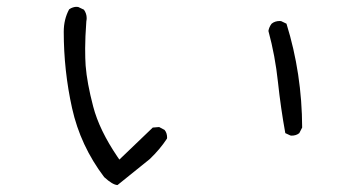

<svg xmlns="http://www.w3.org/2000/svg" viewBox="-20 -593 1040 556"><path d="M824.2 -200.2Q837.9 -200.2 846.7 -207.5L855 -223.6Q854.5 -379.9 809.6 -524.4L794.4 -531.7Q792.5 -532.2 790.5 -532.2Q775.9 -532.2 766.6 -524.4Q759.3 -515.1 757.3 -503.4Q776.9 -431.2 784.9 -355.5Q793 -279.8 806.2 -207.5L820.8 -200.7Q822.8 -200.2 824.2 -200.2ZM463.9 -194.3Q463.9 -208 456.5 -216.8L440.9 -225.1L422.4 -223.6L325.7 -130.9L320.3 -138.7Q267.6 -216.3 249.8 -284.7Q231.9 -353 228 -402.8Q226.6 -422.4 226.6 -453.1Q226.6 -483.9 230 -531.2Q231 -536.1 231 -540.5Q231 -553.7 223.1 -564.9L206.5 -572.8Q204.6 -573.2 200.7 -573.2Q196.8 -573.2 191.2 -571.5Q185.5 -569.8 180.2 -565.9Q164.6 -537.1 164.6 -501Q164.6 -388.7 188.7 -279.8Q212.9 -170.9 281.7 -80.1Q306.2 -57.6 320.3 -57.1L413.6 -132.3Q442.9 -160.2 463.4 -191.4Q463.9 -192.9 463.9 -194.3Z"/></svg>

Font: NaikaiFont
Style: Light
Weight: 300
Version: Version 1.89